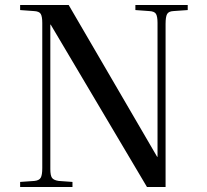

<svg xmlns="http://www.w3.org/2000/svg" viewBox="-20 -743 822 763"><path d="M60 0V-20L117 -24Q136 -26 142 -37Q148 -48 148 -75V-652Q148 -677 142 -687.5Q136 -698 115 -699L60 -703V-723H253L605 -119L606 -121V-652Q606 -677 600 -687.5Q594 -698 573 -699L518 -703V-723H726V-703L669 -699Q650 -698 644 -687Q638 -676 638 -648V0H564L181 -646L180 -644V-71Q180 -46 186.5 -36.5Q193 -27 213 -24L268 -20V0Z"/></svg>

Font: Literata 60pt
Style: Regular
Weight: 400
Designer: Latin by Veronika Burian and Jose Scaglione. Greek by Irene Vlachou. Cyrillic by Vera Evstafieva.
Foundry: TypeTogether
Version: Version 3.002